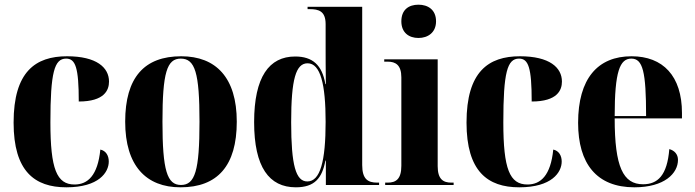

<svg xmlns="http://www.w3.org/2000/svg" viewBox="-20 -789 2964 819"><path d="M263 10C402 10 444 -54 444 -100C444 -125 432 -146 408 -151C397 -40 354 -2 298 -2C222 -2 195 -68 195 -267C195 -481 212 -539 262 -539C302 -539 316 -501 316 -356C426 -356 445 -405 445 -441C445 -501 392 -549 266 -549C131 -549 38 -483 38 -266C38 -58 128 10 263 10Z M750 10C908 10 990 -82 990 -270C990 -458 901 -549 753 -549C595 -549 514 -458 514 -270C514 -82 603 10 750 10ZM752 0C693 0 673 -61 673 -270C673 -479 692 -539 751 -539C812 -539 831 -479 831 -270C831 -61 812 0 752 0Z M1242 10C1321 10 1354 -28 1368 -104H1370V0H1597V-10H1589C1550 -10 1525 -24 1525 -85V-760H1292V-750H1301C1339 -750 1369 -742 1369 -686V-586C1369 -548 1369 -496 1370 -430H1368C1354 -512 1313 -548 1239 -548C1128 -548 1064 -461 1064 -268C1064 -76 1128 10 1242 10ZM1291 -15C1242 -15 1222 -83 1222 -268C1222 -451 1242 -519 1292 -519C1347 -519 1369 -430 1369 -269C1369 -101 1346 -15 1291 -15Z M1765 -627C1805 -627 1840 -650 1840 -698C1840 -748 1805 -769 1765 -769C1724 -769 1692 -748 1692 -698C1692 -650 1724 -627 1765 -627ZM1623 0H1915V-10H1905C1871 -10 1847 -24 1847 -80V-536H1619V-526H1634C1667 -526 1692 -512 1692 -459V-82C1692 -25 1669 -10 1634 -10H1623Z M2195 10C2334 10 2376 -54 2376 -100C2376 -125 2364 -146 2340 -151C2329 -40 2286 -2 2230 -2C2154 -2 2127 -68 2127 -267C2127 -481 2144 -539 2194 -539C2234 -539 2248 -501 2248 -356C2358 -356 2377 -405 2377 -441C2377 -501 2324 -549 2198 -549C2063 -549 1970 -483 1970 -266C1970 -58 2060 10 2195 10Z M2686 10C2815 10 2872 -50 2872 -107C2872 -131 2857 -147 2835 -153C2826 -40 2785 -3 2723 -3C2638 -3 2602 -77 2602 -284H2889V-307C2889 -465 2808 -549 2674 -549C2529 -549 2446 -453 2446 -265C2446 -91 2525 10 2686 10ZM2736 -294H2602C2602 -484 2624 -539 2673 -539C2722 -539 2736 -484 2736 -294Z"/></svg>

Font: Noto Serif Display Condensed ExtraBold
Style: Regular
Weight: 800
Width: 3
Designer: Monotype Design Team
Foundry: Monotype Imaging Inc.
Version: Version 2.009